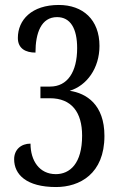

<svg xmlns="http://www.w3.org/2000/svg" viewBox="-20 -744 482 774"><path d="M206 10C301 10 401 -43 401 -196C401 -323 328 -368 261 -378C330 -399 381 -469 381 -559C381 -665 314 -724 217 -724C108 -724 52 -664 52 -591C52 -547 85 -532 123 -532C123 -611 146 -675 210 -675C264 -675 291 -629 291 -550C291 -454 252 -395 182 -395H143V-348H181C269 -348 311 -291 311 -197C311 -85 262 -42 205 -42C139 -42 103 -96 103 -165C65 -165 37 -141 37 -102C37 -41 86 10 206 10Z"/></svg>

Font: Noto Serif Armenian ExtraCondensed
Style: Regular
Weight: 400
Width: 2
Designer: Monotype Design Team
Foundry: Monotype Imaging Inc.
Version: Version 2.008